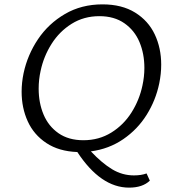

<svg xmlns="http://www.w3.org/2000/svg" viewBox="-20 -687 786 879"><path d="M632 -295Q641 -336 641 -376Q641 -441 618.5 -494.5Q596 -548 549.5 -580.5Q503 -613 435 -613Q364 -613 308 -578Q252 -543 216 -486Q180 -429 166 -363Q157 -323 157 -281Q157 -216 179.5 -162.5Q202 -109 248 -77Q294 -45 362 -45Q433 -45 489.5 -80Q546 -115 582 -172Q618 -229 632 -295ZM449 -667Q538 -667 598.5 -629.5Q659 -592 688.5 -529.5Q718 -467 718 -391Q718 -349 709 -305Q693 -228 651.5 -161.5Q610 -95 544.5 -50Q479 -5 396 6Q447 60 493.5 88Q540 116 593 116Q627 116 651 107L666 140Q633 172 571 172Q441 172 334 9Q250 6 192.5 -32Q135 -70 107 -131.5Q79 -193 79 -267Q79 -309 88 -352Q106 -436 154 -507.5Q202 -579 277.5 -623Q353 -667 449 -667Z"/></svg>

Font: LXGW Bright GB
Style: Italic
Weight: 400
Italic angle: -12°
Designer: Christian Thalmann (Catharsis Fonts)
Foundry: LXGW / Christian Thalmann (Catharsis Fonts) / Fontworks Inc.
Version: Version 5.510